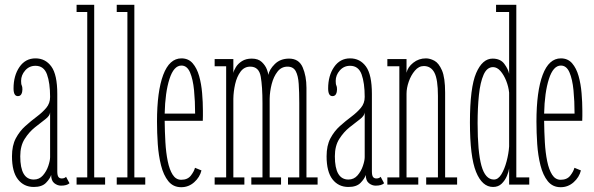

<svg xmlns="http://www.w3.org/2000/svg" viewBox="-20 -770 2479 801"><path d="M121 10Q79.5 10 54.8 -21.8Q30 -53.5 30 -118Q30 -163 46 -193Q62 -223 85.8 -244.2Q109.5 -265.5 133.2 -283.2Q157 -301 173 -320Q189 -339 189 -365.5Q189 -424 176 -459.8Q163 -495.5 128 -495.5Q102 -495.5 85 -476Q68 -456.5 68 -432.5Q68 -418.5 70.8 -413.5Q73.5 -408.5 73.5 -397Q73.5 -385.5 69 -377.2Q64.5 -369 54.5 -369Q36.5 -369 36.5 -401Q36.5 -454.5 61.2 -490.5Q86 -526.5 128 -526.5Q169.5 -526.5 194.2 -492.5Q219 -458.5 219 -378V-55.5Q219 -38 223.8 -31.8Q228.5 -25.5 237.5 -25.5Q249.5 -25.5 255.5 -32.5L270 -5.5Q259 4.5 234.5 4.5Q219.5 4.5 206.5 -5.8Q193.5 -16 193.5 -40Q188.5 -24.5 171.8 -7.2Q155 10 121 10ZM121 -21Q144 -21 159 -38.2Q174 -55.5 181.5 -77.8Q189 -100 189 -114.5V-301Q188 -287 169 -272.5Q150 -258 125.8 -238.8Q101.5 -219.5 83 -190.5Q64.5 -161.5 64.5 -118Q64.5 -21 121 -21Z M299.5 0V-30H344V-720H299.5V-750H373V-30H418.5V0Z M467 0V-30H511.5V-720H467V-750H540.5V-30H586V0Z M736 11Q702.5 11 682.2 -14.2Q662 -39.5 651.8 -80.2Q641.5 -121 638.2 -169Q635 -217 635 -262.5Q635 -389 661 -457.8Q687 -526.5 737 -526.5Q766 -526.5 783.8 -506Q801.5 -485.5 810.8 -452.8Q820 -420 823.2 -381.8Q826.5 -343.5 826.5 -308Q826.5 -297 826.5 -286.5Q826.5 -276 826 -266H667Q667.5 -220.5 670 -176.8Q672.5 -133 679.8 -97.5Q687 -62 700.5 -41Q714 -20 736 -20Q762.5 -20 776 -37.2Q789.5 -54.5 793.5 -70L820.5 -59Q813.5 -30.5 790.2 -9.8Q767 11 736 11ZM737 -496.5Q705 -496.5 687 -440.5Q669 -384.5 667 -296H794Q794 -348 789.5 -393.8Q785 -439.5 772.8 -468Q760.5 -496.5 737 -496.5Z M875.5 0V-30H923.5V-493.5H875.5V-523.5H953.5V-465.5Q955.5 -476 964.2 -490.2Q973 -504.5 989.5 -515Q1006 -525.5 1030.5 -525.5Q1057.5 -525.5 1072.5 -511Q1087.5 -496.5 1093.5 -480Q1099.5 -463.5 1099.5 -457.5Q1103.5 -480 1126.5 -502.8Q1149.5 -525.5 1186 -525.5Q1227 -525.5 1242.8 -489Q1258.5 -452.5 1258.5 -403.5V-30H1305V0H1181.5V-30H1228.5V-340Q1228.5 -385.5 1226.2 -419.8Q1224 -454 1213.8 -473Q1203.5 -492 1179.5 -492Q1154 -492 1137.8 -471.2Q1121.5 -450.5 1113.5 -419.5Q1105.5 -388.5 1105 -358V-30H1152.5V0H1028.5V-30H1075V-340Q1075 -408.5 1067.8 -450.2Q1060.5 -492 1024 -492Q999 -492 983.5 -471Q968 -450 961 -419Q954 -388 953.5 -358V-30H999.5V0Z M1433.5 10Q1392 10 1367.2 -21.8Q1342.5 -53.5 1342.5 -118Q1342.5 -163 1358.5 -193Q1374.5 -223 1398.2 -244.2Q1422 -265.5 1445.8 -283.2Q1469.5 -301 1485.5 -320Q1501.5 -339 1501.5 -365.5Q1501.5 -424 1488.5 -459.8Q1475.5 -495.5 1440.5 -495.5Q1414.5 -495.5 1397.5 -476Q1380.5 -456.5 1380.5 -432.5Q1380.5 -418.5 1383.2 -413.5Q1386 -408.5 1386 -397Q1386 -385.5 1381.5 -377.2Q1377 -369 1367 -369Q1349 -369 1349 -401Q1349 -454.5 1373.8 -490.5Q1398.5 -526.5 1440.5 -526.5Q1482 -526.5 1506.8 -492.5Q1531.5 -458.5 1531.5 -378V-55.5Q1531.5 -38 1536.2 -31.8Q1541 -25.5 1550 -25.5Q1562 -25.5 1568 -32.5L1582.5 -5.5Q1571.5 4.5 1547 4.5Q1532 4.5 1519 -5.8Q1506 -16 1506 -40Q1501 -24.5 1484.2 -7.2Q1467.5 10 1433.5 10ZM1433.5 -21Q1456.5 -21 1471.5 -38.2Q1486.5 -55.5 1494 -77.8Q1501.5 -100 1501.5 -114.5V-301Q1500.5 -287 1481.5 -272.5Q1462.5 -258 1438.2 -238.8Q1414 -219.5 1395.5 -190.5Q1377 -161.5 1377 -118Q1377 -21 1433.5 -21Z M1596 0V-30H1646V-493.5H1596V-523.5H1676V-466.5Q1681 -490 1704 -508.2Q1727 -526.5 1757 -526.5Q1773.5 -526.5 1792 -516.8Q1810.5 -507 1823.8 -476.5Q1837 -446 1837 -383.5V-30H1887V0H1758V-30H1807V-370Q1807 -438.5 1792.5 -466.5Q1778 -494.5 1748 -494.5Q1727 -494.5 1710.8 -475.2Q1694.5 -456 1685.2 -429.2Q1676 -402.5 1676 -379V-30H1725V0Z M2037 10Q1991.5 10 1966 -53Q1940.5 -116 1940.5 -259Q1940.5 -405 1966.5 -465.2Q1992.5 -525.5 2035 -525.5Q2068 -525.5 2084.2 -503.2Q2100.5 -481 2104 -462V-720H2049.5V-750H2134V-30H2188V0H2104V-67.5Q2102.5 -54.5 2094.8 -36Q2087 -17.5 2073 -3.8Q2059 10 2037 10ZM2040.5 -21Q2058.5 -21 2071.8 -43Q2085 -65 2093.5 -97Q2102 -129 2104 -159V-383.5Q2101.5 -408.5 2091.8 -433Q2082 -457.5 2067.8 -473.8Q2053.5 -490 2037 -490Q2011.5 -490 1997.5 -458.2Q1983.5 -426.5 1978 -373.5Q1972.5 -320.5 1972.5 -256.5Q1972.5 -136.5 1988.5 -78.8Q2004.5 -21 2040.5 -21Z M2319 11Q2285.5 11 2265.2 -14.2Q2245 -39.5 2234.8 -80.2Q2224.5 -121 2221.2 -169Q2218 -217 2218 -262.5Q2218 -389 2244 -457.8Q2270 -526.5 2320 -526.5Q2349 -526.5 2366.8 -506Q2384.5 -485.5 2393.8 -452.8Q2403 -420 2406.2 -381.8Q2409.5 -343.5 2409.5 -308Q2409.5 -297 2409.5 -286.5Q2409.5 -276 2409 -266H2250Q2250.5 -220.5 2253 -176.8Q2255.5 -133 2262.8 -97.5Q2270 -62 2283.5 -41Q2297 -20 2319 -20Q2345.5 -20 2359 -37.2Q2372.5 -54.5 2376.5 -70L2403.5 -59Q2396.5 -30.5 2373.2 -9.8Q2350 11 2319 11ZM2320 -496.5Q2288 -496.5 2270 -440.5Q2252 -384.5 2250 -296H2377Q2377 -348 2372.5 -393.8Q2368 -439.5 2355.8 -468Q2343.5 -496.5 2320 -496.5Z"/></svg>

Font: Imbue 10pt Thin
Style: Regular
Weight: 100
Designer: Tyler Finck
Foundry: Etcetera Type Company
Version: Version 1.102; ttfautohint (v1.8.3)